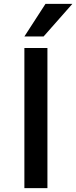

<svg xmlns="http://www.w3.org/2000/svg" viewBox="-20 -980 397 1000"><path d="M217 -960H357L207 -790H107ZM107 0V-730H227V0Z"/></svg>

Font: Mplus 1p Medium
Style: Regular
Weight: 500
Version: Version 1.061